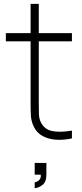

<svg xmlns="http://www.w3.org/2000/svg" viewBox="-20 -710 419 985"><path d="M158 255V225Q163 225 171 221.2Q179 217.5 184.8 209Q190.5 200.5 189 186H158V126H218V186Q218 224 197 239.5Q176 255 158 255ZM349 0Q308.5 9 269 6.8Q229.5 4.5 198.5 -12.2Q167.5 -29 152 -63Q140 -89.5 138.5 -116.8Q137 -144 137 -179V-690H179V-179Q179 -144 179.8 -122.5Q180.5 -101 190 -82Q208 -46 247 -37.8Q286 -29.5 349 -40ZM10 -498V-540H349V-498Z"/></svg>

Font: Manrope ExtraLight
Style: Regular
Weight: 200
Designer: Mikhail Sharanda
Foundry: Mikhail Sharanda
Version: Version 4.505